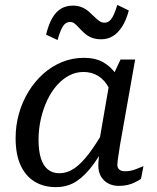

<svg xmlns="http://www.w3.org/2000/svg" viewBox="-20 -755 643 787"><path d="M487 -377 446 -321Q442 -364 426 -395Q410 -426 383.5 -443Q357 -460 322 -460Q291 -460 263.5 -445.5Q236 -431 213 -405Q190 -379 173.5 -344Q157 -309 147.5 -267.5Q138 -226 138 -182Q138 -137 147.5 -106.5Q157 -76 176 -60.5Q195 -45 223 -45Q256 -45 285.5 -65.5Q315 -86 345.5 -126.5Q376 -167 410 -227L434 -199Q399 -132 365.5 -85Q332 -38 295 -13Q258 12 209 12Q159 12 122 -10.5Q85 -33 64.5 -77.5Q44 -122 44 -189Q44 -242 58 -290.5Q72 -339 97.5 -380.5Q123 -422 158 -453Q193 -484 235 -501Q277 -518 324 -518Q371 -518 403.5 -499.5Q436 -481 456.5 -449.5Q477 -418 487 -377ZM534 -511 472 -161Q469 -140 466.5 -124.5Q464 -109 462.5 -98Q461 -87 461 -80Q461 -67 469 -60Q477 -53 493 -53Q516 -53 538 -62Q560 -71 568 -74L558 -22Q548 -15 534 -8Q520 -1 503.5 3Q487 7 467 7Q443 7 424 -3Q405 -13 394 -31.5Q383 -50 383 -77Q383 -91 385 -107.5Q387 -124 392 -152L378 -124L430 -425L436 -430L474 -511ZM395 -594Q372 -594 355 -601Q338 -608 326 -619Q314 -630 304.5 -640.5Q295 -651 286.5 -658Q278 -665 267 -665Q249 -665 237.5 -646.5Q226 -628 216 -591L169 -613Q179 -655 194.5 -681.5Q210 -708 231 -720Q252 -732 279 -732Q300 -732 316 -725Q332 -718 344 -707.5Q356 -697 366.5 -686.5Q377 -676 387 -669Q397 -662 408 -662Q421 -662 430 -670.5Q439 -679 446.5 -695.5Q454 -712 461 -735L508 -712Q497 -671 480 -645Q463 -619 442 -606.5Q421 -594 395 -594Z"/></svg>

Font: Roboto Serif 20pt
Style: Italic
Weight: 400
Italic angle: -10°
Designer: Greg Gazdowicz
Foundry: Commercial Type
Version: Version 1.008